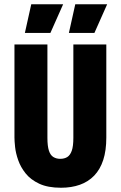

<svg xmlns="http://www.w3.org/2000/svg" viewBox="-20 -869 567 903"><path d="M267 14Q205 14 164.5 -5Q124 -24 100.5 -53.5Q77 -83 65.5 -116Q54 -149 51 -177.5Q48 -206 48 -222V-660H203V-221Q203 -182 210 -160.5Q217 -139 231 -130.5Q245 -122 263 -122Q283 -122 296.5 -130.5Q310 -139 317.5 -160Q325 -181 325 -221V-660H480V-222Q480 -161 465.5 -116.5Q451 -72 423 -43Q395 -14 355.5 0Q316 14 267 14ZM217 -714H97L127 -849H277ZM424 -714H304L334 -849H484Z"/></svg>

Font: Bricolage Grotesque Condensed ExtraBold
Style: Regular
Weight: 800
Width: 3
Designer: Mathieu Triay
Foundry: Atelier Triay
Version: Version 1.000;gftools[0.9.30]